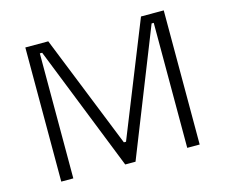

<svg xmlns="http://www.w3.org/2000/svg" viewBox="-98 -822 1118 954"><g transform="rotate(-15 461.0 -345.0)"><path d="M105 0V-690H223L456 -108H467L700 -690H817V0H753V-643H742L487 0H434L179 -643H167V0Z"/></g></svg>

Font: Mozilla Text ExtraLight
Style: Regular
Weight: 200
Designer: Studio DRAMA
Foundry: Studio DRAMA
Version: Version 1.000